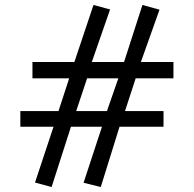

<svg xmlns="http://www.w3.org/2000/svg" viewBox="-20 -730 781 774"><path d="M331.1 -414.1 287.1 -282.2H411.1L457 -414.1ZM526.9 -414.1 483.9 -282.2H639.2V-219.2H461.9L386.2 23.9L316.9 6.8L391.1 -219.2H266.1L188 23.9L121.1 5.9L195.8 -219.2H62V-282.2H215.8L258.8 -414.1H110.8V-480H279.8L356.9 -710L423.8 -691.9L350.1 -480H480L554.2 -710L623 -690.9L547.9 -480H679.2V-414.1Z"/></svg>

Font: Charis SIL Am
Style: Bold Italic
Weight: 700
Italic angle: -11°
Foundry: SIL International
Version: Version 5.000